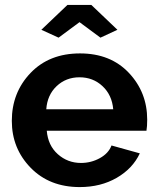

<svg xmlns="http://www.w3.org/2000/svg" viewBox="-20 -750 639 780"><path d="M218 -597 148 -629 254 -730H351L457 -629L388 -597L303 -660ZM304 10Q181 10 104.5 -68.5Q28 -147 28 -259Q28 -374 104 -453.5Q180 -533 305 -533Q429 -533 503.5 -454Q578 -375 578 -264Q578 -236 575 -219H170Q175 -159 215 -123.5Q255 -88 309 -88Q350 -88 385.5 -107.5Q421 -127 433 -159L548 -127Q519 -65 454 -27.5Q389 10 304 10ZM168 -306H440Q435 -364 396.5 -400Q358 -436 303 -436Q248 -436 210 -400Q172 -364 168 -306Z"/></svg>

Font: Raleway
Style: Bold
Weight: 700
Designer: Matt McInerney, Pablo Impallari, Rodrigo Fuenzalida
Foundry: Matt McInerney, Pablo Impallari, Rodrigo Fuenzalida
Version: Version 3.000